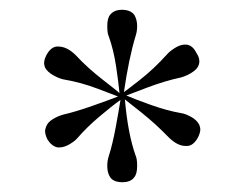

<svg xmlns="http://www.w3.org/2000/svg" viewBox="-20 -589 489 392"><path d="M254 -559Q260 -549 260 -536Q260 -525 257 -516Q243 -470 233 -401Q235 -402 264.5 -425Q294 -448 321 -478Q326 -484 337 -491Q348 -498 358 -498H360Q373 -497 381 -481Q387 -472 387 -464Q387 -452 375.5 -443.5Q364 -435 350 -431Q317 -424 280 -410Q243 -396 238 -394Q254 -387 287.5 -375Q321 -363 350 -358Q358 -357 370 -350.5Q382 -344 387 -334Q389 -328 389 -325Q389 -318 384 -308Q375 -292 363 -291H359Q342 -291 324 -309Q299 -335 268.5 -359.5Q238 -384 235 -386Q241 -316 257 -271Q260 -265 260 -250Q260 -234 254 -227Q247 -217 230 -217Q212 -217 205 -227Q199 -236 199 -250Q199 -261 202 -270Q210 -295 216.5 -330.5Q223 -366 226 -385Q209 -373 183 -351Q157 -329 138 -307Q133 -301 122 -294.5Q111 -288 101 -288H98Q86 -290 77 -304Q72 -314 72 -322Q72 -324 74 -330Q77 -339 87.5 -345.5Q98 -352 109 -355Q135 -361 169 -373Q203 -385 221 -392Q216 -394 180.5 -407.5Q145 -421 109 -427Q100 -429 88.5 -435.5Q77 -442 72 -451Q70 -457 70 -460Q70 -467 75 -477Q84 -493 96 -494H99Q117 -494 135 -476Q158 -451 189.5 -426.5Q221 -402 224 -399Q222 -420 217 -453.5Q212 -487 202 -515Q199 -521 199 -536Q199 -552 205 -559Q213 -569 229 -569Q246 -569 254 -559Z"/></svg>

Font: Mirza
Style: Regular
Weight: 400
Designer: Arabic design by Kourosh Beigpour, Latin design by Eduardo Tunni, engineering by Lasse Fister
Version: Version 1.0010g